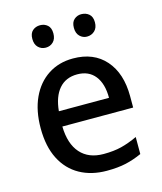

<svg xmlns="http://www.w3.org/2000/svg" viewBox="-118 -872 816 969"><g transform="rotate(-15 290.5 -387.5)"><path d="M320 11Q240 11 179.5 -22.5Q119 -56 85.5 -121.5Q52 -187 52 -282Q52 -374 83 -441Q114 -508 170 -544.5Q226 -581 300 -581Q408 -581 469 -511.5Q530 -442 530 -322V-263H160Q162 -172 205 -123.5Q248 -75 326 -75Q379 -75 419 -85Q459 -95 504 -116V-27Q462 -8 420 1.5Q378 11 320 11ZM163 -342H425Q425 -416 392.5 -457Q360 -498 300 -498Q240 -498 205 -457.5Q170 -417 163 -342ZM398 -669Q377 -669 361 -684.5Q345 -700 345 -729Q345 -758 361 -772Q377 -786 398 -786Q422 -786 438.5 -772Q455 -758 455 -729Q455 -700 438.5 -684.5Q422 -669 398 -669ZM183 -669Q160 -669 144 -684.5Q128 -700 128 -729Q128 -758 144 -772Q160 -786 183 -786Q206 -786 222 -772Q238 -758 238 -729Q238 -700 222 -684.5Q206 -669 183 -669Z"/></g></svg>

Font: Menbere
Style: Regular
Weight: 400
Designer: Aleme Tadesse
Foundry: Sorkin Type Co
Version: Version 1.000